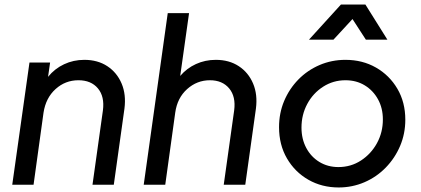

<svg xmlns="http://www.w3.org/2000/svg" viewBox="-20 -815 1857 847"><path d="M34 0 110 -539H201L192 -476Q221 -512 262.5 -531.5Q304 -551 352 -551Q411 -551 453.5 -523Q496 -495 516.5 -446.5Q537 -398 529 -336L482 0H388L434 -328Q442 -389 412 -425Q382 -461 326 -461Q268 -461 225 -422Q182 -383 172 -318L128 0Z M614 0 720 -757H814L775 -480Q804 -514 844.5 -532.5Q885 -551 932 -551Q991 -551 1033.5 -523Q1076 -495 1096.5 -446.5Q1117 -398 1109 -336L1062 0H967L1013 -328Q1021 -389 991 -425Q961 -461 906 -461Q849 -461 805.5 -422Q762 -383 753 -318L709 0Z M1474 12Q1400 12 1340.5 -22Q1281 -56 1246 -116Q1211 -176 1211 -254Q1211 -316 1233.5 -369.5Q1256 -423 1296 -464Q1336 -505 1389.5 -528Q1443 -551 1504 -551Q1579 -551 1638.5 -517Q1698 -483 1733 -423.5Q1768 -364 1768 -287Q1768 -225 1745 -171Q1722 -117 1681.5 -75.5Q1641 -34 1587.5 -11Q1534 12 1474 12ZM1473 -78Q1528 -78 1572.5 -107Q1617 -136 1643 -183.5Q1669 -231 1669 -288Q1669 -338 1647.5 -377Q1626 -416 1589 -438.5Q1552 -461 1504 -461Q1450 -461 1405.5 -432.5Q1361 -404 1335.5 -356.5Q1310 -309 1310 -252Q1310 -202 1331 -162.5Q1352 -123 1389 -100.5Q1426 -78 1473 -78ZM1343 -640 1484 -795H1592L1689 -640H1594L1535 -731L1451 -640Z"/></svg>

Font: Plus Jakarta Sans Medium
Style: Italic
Weight: 500
Italic angle: -8°
Designer: Gumpita Rahayu
Foundry: Tokotype
Version: Version 2.071; ttfautohint (v1.8.4.7-5d5b);gftools[0.9.29]